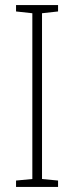

<svg xmlns="http://www.w3.org/2000/svg" viewBox="-20 -734 291 754"><path d="M208 0V-25L145 -31V-682L208 -689V-714H43V-689L107 -682V-31L43 -25V0Z"/></svg>

Font: Noto Sans Hebrew Condensed ExtraLight
Style: Regular
Weight: 200
Width: 3
Designer: Monotype Design Team
Foundry: Monotype Imaging Inc.
Version: Version 2.004